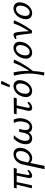

<svg xmlns="http://www.w3.org/2000/svg" viewBox="1658 -2408 1040 4395"><g transform="rotate(-90 2177.5 -211.0)"><path d="M371 -107Q368 -97 368 -84Q368 -57 389 -57Q415 -57 465 -103L489 -73Q410 6 351 6Q299 6 299 -56Q299 -75 305 -102L355 -348L207 -349L133 0H64L148 -349L60 -350L79 -412L533 -416L513 -347L416 -348Z M992 -274Q992 -247 986 -217Q973 -153 938.5 -102.5Q904 -52 855.5 -23Q807 6 754 6Q719 6 690.5 -7Q662 -20 645 -41Q624 56 596 200Q591 223 587 245Q583 267 578 289H502L607 -199Q629 -304 695 -362.5Q761 -421 847 -421Q916 -421 954 -381.5Q992 -342 992 -274ZM917 -266Q917 -313 894.5 -338.5Q872 -364 830 -364Q778 -364 738 -321.5Q698 -279 680 -200L664 -128Q654 -85 656 -92Q671 -72 696 -61.5Q721 -51 748 -51Q808 -51 852.5 -97Q897 -143 912 -218Q917 -246 917 -266Z M1669 -275Q1669 -236 1661 -200Q1642 -111 1590 -52.5Q1538 6 1461 6Q1415 6 1384 -14.5Q1353 -35 1340 -71Q1315 -31 1282 -12.5Q1249 6 1206 6Q1142 6 1107.5 -32Q1073 -70 1073 -138Q1073 -175 1083 -215Q1095 -273 1125 -322.5Q1155 -372 1204 -420L1278 -410Q1181 -318 1157 -211Q1150 -180 1150 -150Q1150 -105 1168.5 -79Q1187 -53 1223 -53Q1279 -53 1305.5 -105Q1332 -157 1343 -227L1354 -291H1423L1408 -224Q1398 -180 1398 -147Q1398 -98 1419 -75.5Q1440 -53 1474 -53Q1560 -53 1588 -194Q1596 -236 1596 -269Q1596 -347 1559 -411L1634 -420Q1669 -348 1669 -275Z M1913 -125Q1907 -97 1907 -86Q1907 -51 1933 -51Q1950 -51 1971 -64.5Q1992 -78 2020 -103L2046 -70Q2010 -33 1977 -13.5Q1944 6 1908 6Q1837 6 1837 -65Q1837 -89 1845 -119L1900 -349L1757 -350L1775 -412L2144 -416L2124 -347L1962 -348Z M2152 -139Q2152 -164 2158 -192Q2171 -256 2206.5 -308.5Q2242 -361 2293 -391Q2344 -421 2402 -421Q2467 -421 2503.5 -382.5Q2540 -344 2540 -279Q2540 -254 2534 -225Q2521 -162 2485.5 -109.5Q2450 -57 2399 -26Q2348 5 2290 5Q2224 5 2188 -34.5Q2152 -74 2152 -139ZM2459 -221Q2464 -249 2464 -268Q2464 -312 2444 -337.5Q2424 -363 2385 -363Q2333 -363 2290.5 -317.5Q2248 -272 2233 -197Q2228 -169 2228 -149Q2228 -103 2248.5 -77.5Q2269 -52 2308 -52Q2362 -52 2403.5 -101.5Q2445 -151 2459 -221ZM2376 -512 2453 -711 2526 -697 2429 -503Z M2749 23Q2741 163 2715 289L2647 273Q2691 91 2691 -62Q2691 -223 2643 -412L2718 -420Q2755 -253 2752 -60Q2864 -224 2936 -419L3012 -412Q2916 -187 2749 23Z M3031 -139Q3031 -164 3037 -192Q3050 -256 3085.5 -308.5Q3121 -361 3172 -391Q3223 -421 3281 -421Q3346 -421 3382.5 -382.5Q3419 -344 3419 -279Q3419 -254 3413 -225Q3400 -162 3364.5 -109.5Q3329 -57 3278 -26Q3227 5 3169 5Q3103 5 3067 -34.5Q3031 -74 3031 -139ZM3338 -221Q3343 -249 3343 -268Q3343 -312 3323 -337.5Q3303 -363 3264 -363Q3212 -363 3169.5 -317.5Q3127 -272 3112 -197Q3107 -169 3107 -149Q3107 -103 3127.5 -77.5Q3148 -52 3187 -52Q3241 -52 3282.5 -101.5Q3324 -151 3338 -221Z M3911 -412Q3821 -190 3674 3L3610 -3Q3603 -77 3592 -164Q3581 -251 3572 -304Q3565 -342 3558.5 -353.5Q3552 -365 3536 -365Q3514 -365 3495 -349L3477 -376Q3500 -397 3524.5 -409Q3549 -421 3572 -421Q3608 -421 3621 -396Q3634 -371 3641 -314Q3654 -204 3661 -70Q3775 -237 3838 -419Z M3934 -139Q3934 -164 3940 -192Q3953 -256 3988.5 -308.5Q4024 -361 4075 -391Q4126 -421 4184 -421Q4249 -421 4285.5 -382.5Q4322 -344 4322 -279Q4322 -254 4316 -225Q4303 -162 4267.5 -109.5Q4232 -57 4181 -26Q4130 5 4072 5Q4006 5 3970 -34.5Q3934 -74 3934 -139ZM4241 -221Q4246 -249 4246 -268Q4246 -312 4226 -337.5Q4206 -363 4167 -363Q4115 -363 4072.5 -317.5Q4030 -272 4015 -197Q4010 -169 4010 -149Q4010 -103 4030.5 -77.5Q4051 -52 4090 -52Q4144 -52 4185.5 -101.5Q4227 -151 4241 -221Z"/></g></svg>

Font: Ysabeau Medium
Style: Italic
Weight: 500
Italic angle: -12°
Designer: Christian Thalmann (Catharsis Fonts)
Version: Version 0.003